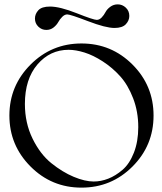

<svg xmlns="http://www.w3.org/2000/svg" viewBox="-20 -859 740 879"><path d="M504 -731Q464 -731 383 -762Q302 -793 288 -793Q276 -793 265 -782Q254 -771 246.5 -757.5Q239 -744 225 -733Q211 -722 192 -722Q171 -722 155.5 -737Q140 -752 140 -774Q140 -795 155.5 -812Q171 -829 209 -829Q254 -829 331 -798.5Q408 -768 423 -768Q435 -768 445.5 -779Q456 -790 463 -803.5Q470 -817 485 -828Q500 -839 519 -839Q540 -839 556 -824Q572 -809 572 -786Q572 -765 556 -748Q540 -731 504 -731ZM119.5 -563Q216 -660 353 -660Q490 -660 586.5 -563.5Q683 -467 683 -330Q683 -193 586.5 -96.5Q490 0 353 0Q216 0 119.5 -97Q23 -194 23 -330Q23 -466 119.5 -563ZM94 -383Q94 -296 129 -224.5Q164 -153 215 -112Q266 -71 317.5 -49.5Q369 -28 409 -28Q442 -28 475.5 -41Q509 -54 541 -81.5Q573 -109 593 -160Q613 -211 613 -277Q613 -348 589.5 -409Q566 -470 530.5 -509.5Q495 -549 451 -577.5Q407 -606 367 -618.5Q327 -631 294 -631Q209 -631 151.5 -564Q94 -497 94 -383Z"/></svg>

Font: kawoszeh
Style: Medium
Weight: 500
Version: Version 000.030